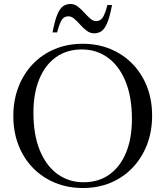

<svg xmlns="http://www.w3.org/2000/svg" viewBox="-20 -935 832 965"><path d="M395.5 -715Q471.5 -715 535.2 -688.5Q599 -662 646 -613.8Q693 -565.5 718.8 -499.5Q744.5 -433.5 744.5 -354Q744.5 -274 718.8 -207.5Q693 -141 646.2 -92Q599.5 -43 536 -16.5Q472.5 10 397 10Q320.5 10 256.5 -16.5Q192.5 -43 145.5 -91.2Q98.5 -139.5 72.8 -205.8Q47 -272 47 -352Q47 -431.5 72.8 -498Q98.5 -564.5 145.2 -613.2Q192 -662 255.8 -688.5Q319.5 -715 395.5 -715ZM400 -19Q475.5 -19 529.8 -57.8Q584 -96.5 613.5 -167.8Q643 -239 643 -336.5Q643 -448 610.8 -526.2Q578.5 -604.5 521.8 -645.5Q465 -686.5 391.5 -686.5Q316 -686.5 261.5 -647.8Q207 -609 177.5 -537.5Q148 -466 148 -368.5Q148 -257 180.2 -179Q212.5 -101 269.2 -60Q326 -19 400 -19ZM543 -910Q532 -850.5 518.8 -819.5Q505.5 -788.5 489.5 -778Q473.5 -767.5 453.5 -767.5Q433.5 -767.5 416.2 -780.2Q399 -793 383.8 -810.2Q368.5 -827.5 354 -840.2Q339.5 -853 324 -853Q311 -853 301.2 -846.2Q291.5 -839.5 283.5 -822.2Q275.5 -805 267 -772H244Q255.5 -832.5 268.5 -863Q281.5 -893.5 297.8 -904.2Q314 -915 334.5 -915Q354.5 -915 371.2 -902Q388 -889 403.2 -872Q418.5 -855 433 -842Q447.5 -829 463 -829Q476 -829 485.5 -835.8Q495 -842.5 503.5 -860.2Q512 -878 520 -910Z"/></svg>

Font: Newsreader 60pt
Style: Regular
Weight: 400
Designer: Hugues Gentile
Foundry: Production Type
Version: Version 1.003